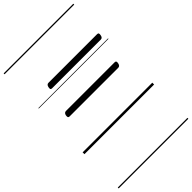

<svg xmlns="http://www.w3.org/2000/svg" viewBox="-362 -999 1487 1487"><g transform="rotate(-45 381.5 -255.0)"><path d="M183 -538Q173 -538 170 -544Q167 -550 170 -564Q175 -588 194 -588H727Q737 -588 740 -581.5Q743 -575 740 -562Q736 -538 717 -538ZM125 -288Q115 -288 112 -294Q109 -300 111 -314Q116 -338 136 -338H669Q679 -338 682 -331.5Q685 -325 682 -312Q677 -288 658 -288ZM0 365H763V375H0ZM0 -20H763V0H0ZM0 -505H763V-500H0ZM0 -885H763V-875H0Z"/></g></svg>

Font: Playwrite AT Guides
Style: Italic
Weight: 400
Italic angle: -13.0072°
Designer: Veronika Burian, José Scaglione
Foundry: TypeTogether
Version: Version 1.002